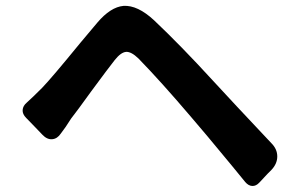

<svg xmlns="http://www.w3.org/2000/svg" viewBox="-20 -675 1020 653"><path d="M814 -56Q799 -74 769 -111Q670 -231 630 -277Q527 -398 451 -476Q426 -500 408.5 -498.5Q391 -497 370 -470.5Q349 -444 290 -364Q241 -296 222 -272Q202 -240 187 -221Q175 -203 157.5 -201.5Q140 -200 124 -217L101 -241L69 -274Q56 -287 57 -301Q58 -315 71 -326Q88 -341 123 -376Q155 -409 253 -529Q292 -576 311 -598Q356 -651 400 -655Q448 -658 504 -606Q595 -520 703 -402Q769 -330 903 -188Q923 -168 923 -143Q923 -118 903 -97L891 -85L862 -54Q851 -42 838 -42.5Q825 -43 814 -56Z"/></svg>

Font: GenSenRounded2 TW B
Style: Regular
Weight: 700
Version: Version 2.000;PS 2;hotconv 16.6.51;makeotf.lib2.5.65220 DEVE